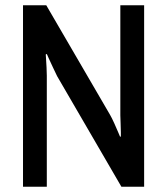

<svg xmlns="http://www.w3.org/2000/svg" viewBox="-20 -706 632 726"><path d="M67 0V-686H155L396 -272Q403 -260 412 -240Q421 -220 427.5 -204.5Q434 -189 434 -189L437 -190Q437 -190 437 -206Q437 -222 436 -241.5Q435 -261 435 -270V-686H525V0H439L196 -418Q190 -431 180.5 -450.5Q171 -470 164 -486Q157 -502 157 -502L153 -500Q153 -500 154 -485Q155 -470 156 -451Q157 -432 157 -420V0Z"/></svg>

Font: Archivo Narrow Medium
Style: Regular
Weight: 500
Designer: Hector Gatti
Foundry: Omnibus-Type
Version: Version 3.002